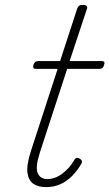

<svg xmlns="http://www.w3.org/2000/svg" viewBox="-20 -750 448 786"><path d="M168 16Q138 16 117.5 3Q97 -10 92.5 -42Q88 -74 106 -130L216 -468H129Q118 -468 116.5 -472.5Q115 -477 117 -485Q120 -493 124.5 -496.5Q129 -500 139 -500H226L296 -715Q299 -723 304 -726.5Q309 -730 320 -730Q329 -730 334 -726Q339 -722 336 -714L265 -500H394Q405 -500 407 -496Q409 -492 406 -484Q403 -474 398.5 -471Q394 -468 385 -468H255L143 -125Q124 -65 134.5 -41Q145 -17 174 -17Q206 -17 235.5 -39.5Q265 -62 283 -93Q286 -100 291.5 -103Q297 -106 305 -101Q313 -97 315 -91Q317 -85 312 -78Q297 -52 275.5 -30Q254 -8 227.5 4Q201 16 168 16Z"/></svg>

Font: Playwrite CO Thin
Style: Regular
Weight: 250
Version: Version 1.002